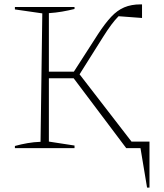

<svg xmlns="http://www.w3.org/2000/svg" viewBox="-20 -676 749 876"><path d="M48 0V-10Q77 -18 106 -23Q135 -28 165 -29L173 -615L48 -633V-644H320V-635Q292 -628 263 -623Q234 -618 203 -616V-349H317L427 -520Q459 -569 487 -599Q515 -629 547 -642.5Q579 -656 621 -656H628V-594L521 -602Q505 -586 487.5 -562.5Q470 -539 450 -507L343 -337L580 -30H662V180H651L621 0H556L316 -319H203V-30L320 -12V0Z"/></svg>

Font: Piazzolla Thin
Style: Regular
Weight: 100
Designer: Juan Pablo del Peral
Foundry: Huerta Tipografica
Version: Version 1.330